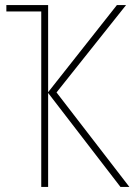

<svg xmlns="http://www.w3.org/2000/svg" viewBox="-20 -734 536 754"><path d="M439 -714 169 -372V-714H5V-689H142V0H169V-369L453 0H488L202 -371L475 -714Z"/></svg>

Font: Noto Sans Display SemiCondensed Thin
Style: Regular
Weight: 250
Width: 4
Designer: Monotype Design team
Foundry: Monotype Imaging Inc.
Version: 1.000